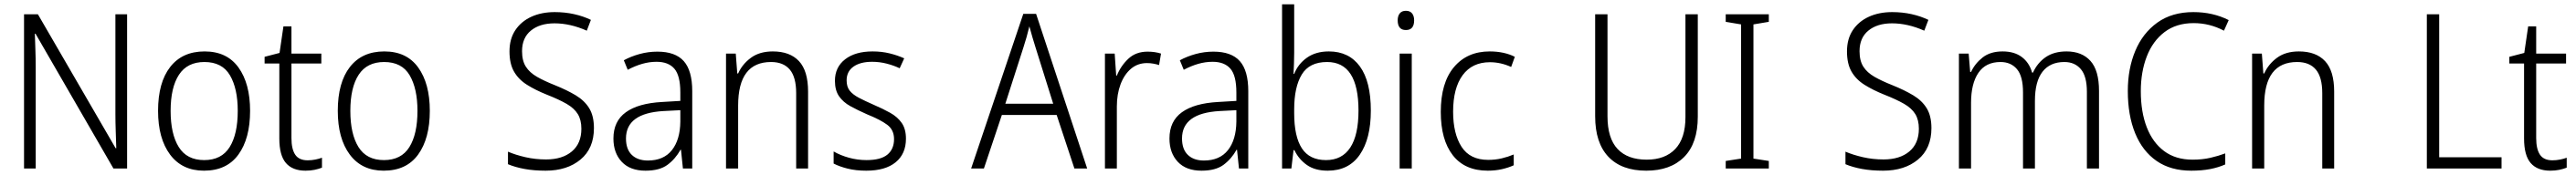

<svg xmlns="http://www.w3.org/2000/svg" viewBox="-20 -780 11895 810"><path d="M567 0H504L144 -624H141Q142 -587 143.5 -548Q145 -509 145 -466V0H91V-714H155L514 -94H517Q516 -128 514.5 -171.5Q513 -215 513 -251V-714H567Z M1135 -267Q1135 -139 1081 -64.5Q1027 10 922 10Q821 10 765.5 -64.5Q710 -139 710 -267Q710 -398 766 -470Q822 -542 925 -542Q1028 -542 1081.5 -467.5Q1135 -393 1135 -267ZM768 -267Q768 -160 805.5 -99.5Q843 -39 923 -39Q1003 -39 1040.5 -99Q1078 -159 1078 -267Q1078 -370 1042 -431.5Q1006 -493 924 -493Q845 -493 806.5 -434Q768 -375 768 -267Z M1401 -38Q1419 -38 1436.5 -41.5Q1454 -45 1467 -50V-4Q1452 2 1433 6Q1414 10 1391 10Q1331 10 1300.5 -25.5Q1270 -61 1270 -139V-486H1202V-517L1271 -535L1289 -658H1326V-532H1464V-486H1326V-141Q1326 -90 1343.5 -64Q1361 -38 1401 -38Z M1965 -267Q1965 -139 1911 -64.5Q1857 10 1752 10Q1651 10 1595.5 -64.5Q1540 -139 1540 -267Q1540 -398 1596 -470Q1652 -542 1755 -542Q1858 -542 1911.5 -467.5Q1965 -393 1965 -267ZM1598 -267Q1598 -160 1635.5 -99.5Q1673 -39 1753 -39Q1833 -39 1870.5 -99Q1908 -159 1908 -267Q1908 -370 1872 -431.5Q1836 -493 1754 -493Q1675 -493 1636.5 -434Q1598 -375 1598 -267Z M2723 -187Q2723 -93 2661 -41.5Q2599 10 2500 10Q2446 10 2402.5 2Q2359 -6 2326 -20V-78Q2361 -63 2406.5 -52.5Q2452 -42 2502 -42Q2577 -42 2621 -79Q2665 -116 2665 -184Q2665 -225 2648.5 -252Q2632 -279 2596.5 -299.5Q2561 -320 2505 -342Q2453 -363 2414 -387.5Q2375 -412 2354 -448.5Q2333 -485 2333 -542Q2333 -600 2360 -640.5Q2387 -681 2434 -702.5Q2481 -724 2542 -724Q2589 -724 2631.5 -714.5Q2674 -705 2709 -688L2690 -638Q2652 -655 2614.5 -663.5Q2577 -672 2541 -672Q2473 -672 2432 -638.5Q2391 -605 2391 -543Q2391 -499 2408.5 -471.5Q2426 -444 2460 -424.5Q2494 -405 2542 -386Q2599 -363 2639.5 -338.5Q2680 -314 2701.5 -278.5Q2723 -243 2723 -187Z M3016 -541Q3099 -541 3138 -497Q3177 -453 3177 -358V0H3134L3125 -87H3123Q3099 -44 3062.5 -17Q3026 10 2961 10Q2890 10 2851.5 -31Q2813 -72 2813 -139Q2813 -219 2870.5 -260.5Q2928 -302 3038 -308L3122 -313V-352Q3122 -430 3094.5 -462Q3067 -494 3012 -494Q2979 -494 2946 -484.5Q2913 -475 2879 -457L2861 -501Q2894 -519 2934 -530Q2974 -541 3016 -541ZM3044 -266Q2871 -256 2871 -139Q2871 -89 2898 -63Q2925 -37 2972 -37Q3045 -37 3083 -85Q3121 -133 3122 -217V-270Z M3549 -542Q3628 -542 3670 -497Q3712 -452 3712 -356V0H3657V-349Q3657 -423 3627.5 -458Q3598 -493 3541 -493Q3389 -493 3389 -292V0H3333V-532H3378L3385 -440H3389Q3408 -483 3448 -512.5Q3488 -542 3549 -542Z M4164 -138Q4164 -68 4116.5 -29Q4069 10 3981 10Q3933 10 3895 0.5Q3857 -9 3830 -23V-79Q3861 -61 3900.5 -50Q3940 -39 3982 -39Q4048 -39 4078.5 -64.5Q4109 -90 4109 -136Q4109 -179 4077.5 -202.5Q4046 -226 3984 -251Q3941 -270 3907.5 -288.5Q3874 -307 3855 -334.5Q3836 -362 3836 -406Q3836 -469 3883 -505.5Q3930 -542 4010 -542Q4052 -542 4088.5 -533Q4125 -524 4156 -510L4135 -464Q4108 -477 4075 -485.5Q4042 -494 4008 -494Q3953 -494 3921.5 -471.5Q3890 -449 3890 -408Q3890 -378 3904.5 -360Q3919 -342 3946.5 -327.5Q3974 -313 4015 -295Q4057 -277 4091 -258Q4125 -239 4144.5 -211Q4164 -183 4164 -138Z M4942 0 4860 -248H4607L4524 0H4465L4706 -716H4765L5001 0ZM4762 -562Q4756 -581 4748 -608Q4740 -635 4734 -658Q4728 -633 4721 -608Q4714 -583 4707 -562L4623 -300H4844Z M5280 -541Q5314 -541 5342 -532L5333 -479Q5320 -483 5306 -485.5Q5292 -488 5277 -488Q5234 -488 5203 -461.5Q5172 -435 5155 -389.5Q5138 -344 5138 -287V0H5083V-532H5128L5135 -430H5138Q5156 -475 5191 -508Q5226 -541 5280 -541Z M5584 -541Q5667 -541 5706 -497Q5745 -453 5745 -358V0H5702L5693 -87H5691Q5667 -44 5630.5 -17Q5594 10 5529 10Q5458 10 5419.5 -31Q5381 -72 5381 -139Q5381 -219 5438.5 -260.5Q5496 -302 5606 -308L5690 -313V-352Q5690 -430 5662.5 -462Q5635 -494 5580 -494Q5547 -494 5514 -484.5Q5481 -475 5447 -457L5429 -501Q5462 -519 5502 -530Q5542 -541 5584 -541ZM5612 -266Q5439 -256 5439 -139Q5439 -89 5466 -63Q5493 -37 5540 -37Q5613 -37 5651 -85Q5689 -133 5690 -217V-270Z M5957 -536Q5957 -512 5956 -484.5Q5955 -457 5954 -438H5957Q5975 -484 6016 -513Q6057 -542 6117 -542Q6210 -542 6260.5 -472.5Q6311 -403 6311 -268Q6311 -138 6260 -64Q6209 10 6112 10Q6053 10 6015.5 -16.5Q5978 -43 5958 -85H5954L5944 0H5901V-760H5957ZM6109 -493Q6027 -493 5992 -435Q5957 -377 5957 -274V-256Q5957 -148 5992.5 -93.5Q6028 -39 6104 -39Q6178 -39 6216 -97Q6254 -155 6254 -268Q6254 -493 6109 -493Z M6473 -730Q6492 -730 6501.5 -718Q6511 -706 6511 -686Q6511 -641 6473 -641Q6435 -641 6435 -686Q6435 -706 6444.5 -718Q6454 -730 6473 -730ZM6500 -532V0H6444V-532Z M6851 10Q6745 10 6689.5 -61.5Q6634 -133 6634 -262Q6634 -397 6695 -469.5Q6756 -542 6860 -542Q6894 -542 6923.5 -535.5Q6953 -529 6976 -517L6959 -470Q6911 -492 6861 -492Q6779 -492 6735 -432Q6691 -372 6691 -263Q6691 -161 6730 -100.5Q6769 -40 6853 -40Q6886 -40 6915.5 -47Q6945 -54 6971 -65V-15Q6947 -4 6916.5 3Q6886 10 6851 10Z M7821 -240Q7821 -117 7758 -53.5Q7695 10 7583 10Q7469 10 7408 -54.5Q7347 -119 7347 -242V-714H7404V-242Q7404 -140 7450.5 -90.5Q7497 -41 7585 -41Q7670 -41 7717 -90.5Q7764 -140 7764 -238V-714H7821Z M8149 0H7950V-35L8021 -46V-667L7950 -679V-714H8149V-679L8078 -667V-46L8149 -35Z M8900 -187Q8900 -93 8838 -41.5Q8776 10 8677 10Q8623 10 8579.5 2Q8536 -6 8503 -20V-78Q8538 -63 8583.5 -52.5Q8629 -42 8679 -42Q8754 -42 8798 -79Q8842 -116 8842 -184Q8842 -225 8825.5 -252Q8809 -279 8773.5 -299.5Q8738 -320 8682 -342Q8630 -363 8591 -387.5Q8552 -412 8531 -448.5Q8510 -485 8510 -542Q8510 -600 8537 -640.5Q8564 -681 8611 -702.5Q8658 -724 8719 -724Q8766 -724 8808.5 -714.5Q8851 -705 8886 -688L8867 -638Q8829 -655 8791.5 -663.5Q8754 -672 8718 -672Q8650 -672 8609 -638.5Q8568 -605 8568 -543Q8568 -499 8585.5 -471.5Q8603 -444 8637 -424.5Q8671 -405 8719 -386Q8776 -363 8816.5 -338.5Q8857 -314 8878.5 -278.5Q8900 -243 8900 -187Z M9524 -542Q9595 -542 9634.5 -498Q9674 -454 9674 -359V0H9618V-355Q9618 -427 9590 -460Q9562 -493 9514 -493Q9448 -493 9413 -448Q9378 -403 9378 -313V0H9323V-352Q9323 -427 9295 -460Q9267 -493 9219 -493Q9151 -493 9117 -443Q9083 -393 9083 -304V0H9027V-532H9072L9079 -447H9083Q9101 -486 9136.5 -514Q9172 -542 9229 -542Q9283 -542 9317.5 -516Q9352 -490 9365 -444H9369Q9390 -490 9428.5 -516Q9467 -542 9524 -542Z M10111 -673Q10031 -673 9976.5 -631.5Q9922 -590 9894.5 -518.5Q9867 -447 9867 -358Q9867 -262 9894.5 -191Q9922 -120 9975 -80.5Q10028 -41 10106 -41Q10151 -41 10188 -49.5Q10225 -58 10257 -70V-19Q10226 -5 10187.5 2.5Q10149 10 10100 10Q10005 10 9940 -35Q9875 -80 9841 -163Q9807 -246 9807 -359Q9807 -462 9841.5 -544.5Q9876 -627 9943.5 -675.5Q10011 -724 10110 -724Q10200 -724 10273 -687L10251 -638Q10185 -673 10111 -673Z M10597 -542Q10676 -542 10718 -497Q10760 -452 10760 -356V0H10705V-349Q10705 -423 10675.5 -458Q10646 -493 10589 -493Q10437 -493 10437 -292V0H10381V-532H10426L10433 -440H10437Q10456 -483 10496 -512.5Q10536 -542 10597 -542Z M11188 0V-714H11245V-52H11533V0Z M11768 -38Q11786 -38 11803.5 -41.5Q11821 -45 11834 -50V-4Q11819 2 11800 6Q11781 10 11758 10Q11698 10 11667.5 -25.5Q11637 -61 11637 -139V-486H11569V-517L11638 -535L11656 -658H11693V-532H11831V-486H11693V-141Q11693 -90 11710.5 -64Q11728 -38 11768 -38Z"/></svg>

Font: Noto Sans Arabic UI SmCn Lt
Style: Regular
Weight: 300
Width: 4
Designer: Monotype Design Team, Nadine Chahine and Nizar Qandah
Foundry: Monotype Imaging Inc.
Version: Version 2.010; ttfautohint (v1.8.4.7-5d5b)